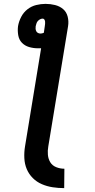

<svg xmlns="http://www.w3.org/2000/svg" viewBox="-20 -755 490 990"><path d="M311 215Q281 215 251.5 210.5Q222 206 195.5 194.5Q169 183 149 163Q129 143 118 117Q107 91 105.5 60.5Q104 30 109 0L192 -506H176Q152 -506 130 -512.5Q108 -519 93 -534.5Q78 -550 74 -573.5Q70 -597 73 -620Q77 -644 89 -667.5Q101 -691 121.5 -707Q142 -723 166.5 -729Q191 -735 215 -735Q240 -735 264 -729Q288 -723 305.5 -708Q323 -693 329 -669Q335 -645 331 -620L229 0Q225 22 227 43.5Q229 65 239.5 82Q250 99 270 107Q290 115 312 115ZM189 -582Q193 -582 197 -583Q201 -584 206 -586L211 -620Q212 -626 212.5 -632Q213 -638 212.5 -643.5Q212 -649 209 -654Q206 -659 200 -659Q193 -659 186.5 -655.5Q180 -652 175 -646.5Q170 -641 168 -634Q166 -627 164 -620Q163 -613 163.5 -606.5Q164 -600 167 -594Q170 -588 176 -585Q182 -582 189 -582Z"/></svg>

Font: Iosevka Aile
Style: Bold Italic
Weight: 700
Italic angle: -9°
Designer: Belleve Invis
Foundry: Belleve Invis
Version: Version 28.0.1; ttfautohint (v1.8.4)